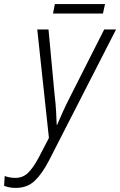

<svg xmlns="http://www.w3.org/2000/svg" viewBox="-124 -676 587 938"><path d="M-47 242Q-66 242 -79.5 239Q-93 236 -104 232L-101 184Q-90 188 -77 190.5Q-64 193 -48 193Q-12 193 13.5 168Q39 143 66 92L115 -2L58 -532H113L143 -210Q148 -171 150 -132Q152 -93 153 -66H155Q165 -90 182.5 -128.5Q200 -167 216 -198L385 -532H443L116 107Q82 173 45.5 207.5Q9 242 -47 242ZM135 -610 144 -656H389L379 -610Z"/></svg>

Font: Noto Sans SemiCondensed Light
Style: Italic
Weight: 300
Width: 4
Italic angle: -12°
Designer: Monotype Design Team
Foundry: Monotype Imaging Inc.
Version: Version 2.013; ttfautohint (v1.8.4.7-5d5b)